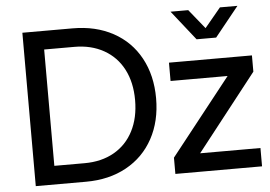

<svg xmlns="http://www.w3.org/2000/svg" viewBox="-54 -857 1308 929"><g transform="rotate(-5 600.5 -392.0)"><path d="M83 -745H327Q439 -745 523.5 -699Q608 -653 654 -568.5Q700 -484 700 -373Q700 -262 654 -177.5Q608 -93 523.5 -46.5Q439 0 327 0H83ZM328 -90Q410 -90 471 -124.5Q532 -159 565 -223Q598 -287 598 -373Q598 -459 565 -522.5Q532 -586 470.5 -620.5Q409 -655 328 -655H181V-90ZM761 -79 1054 -450H777V-539H1180V-460L889 -89H1182V0H761ZM892 -784 968 -690 1046 -784H1131L1015 -640H920L806 -784Z"/></g></svg>

Font: Evergrow Sans 
Style: Medium
Weight: 500
Foundry: 10Web
Version: Version 1.000